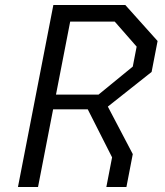

<svg xmlns="http://www.w3.org/2000/svg" viewBox="-20 -750 660 770"><path d="M52 0H132.5L193 -311.5H332L429.5 -119L406.5 0H487L512.5 -132L412.5 -322.5L588 -461.5L612 -585.5L482.5 -730H194ZM204.5 -370.5 261.5 -663.5H440L528 -563L512.5 -483L375 -370.5Z"/></svg>

Font: Monaspace Krypton Light
Style: Italic
Weight: 300
Italic angle: -11°
Designer: Riley Cran & the Lettermatic Team
Foundry: Lettermatic
Version: Version 1.101 (Monaspace Krypton)